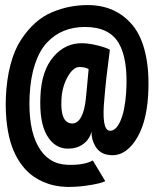

<svg xmlns="http://www.w3.org/2000/svg" viewBox="-20 -726 610 755"><path d="M243.5 9Q218.5 8.5 194.8 3.5Q171 -1.5 145.5 -13Q120 -24.5 98.8 -42Q77.5 -59.5 58.5 -87.2Q39.5 -115 26.8 -150.5Q14 -186 7.5 -235Q1 -284 3 -342Q6 -413.5 21.2 -471.5Q36.5 -529.5 61.8 -568.2Q87 -607 117.5 -634.8Q148 -662.5 184.5 -677.8Q221 -693 255.2 -699.5Q289.5 -706 325.5 -706Q380 -706 424.2 -686.2Q468.5 -666.5 502.2 -625.8Q536 -585 552 -515Q568 -445 562.5 -351Q555.5 -235 510.2 -170.2Q465 -105.5 402.5 -117.5Q372 -123 355.5 -150Q339 -177 340 -208.5Q332 -177.5 307.2 -159.5Q282.5 -141.5 247.5 -141.5Q195 -141.5 164.5 -193.8Q134 -246 139 -349.5Q143.5 -449 190.8 -503.5Q238 -558 305.5 -556Q331 -555.5 364.8 -547Q398.5 -538.5 412 -530.5Q396.5 -414.5 390.5 -338.5Q378.5 -216 410.5 -212Q435 -209.5 453 -249.2Q471 -289 476 -361Q484.5 -492.5 447 -556.2Q409.5 -620 314 -620Q269 -620 231.8 -605Q194.5 -590 165 -558.8Q135.5 -527.5 117.8 -474.5Q100 -421.5 96.5 -350.5Q90.5 -222.5 129.5 -151.8Q168.5 -81 244 -78Q309.5 -75.5 345 -95L394 -13.5Q389 -10.5 369.5 -5.2Q350 0 314.2 4.8Q278.5 9.5 243.5 9ZM264.5 -240.5Q285.5 -240.5 299.5 -266.8Q313.5 -293 318 -341.5Q319.5 -354.5 323.2 -396.5Q327 -438.5 328.5 -454Q318 -462 292.5 -462.5Q267.5 -462.5 245.5 -422.8Q223.5 -383 221.5 -333Q217 -240.5 264.5 -240.5Z"/></svg>

Font: League Mono Narrow SemiBold
Style: Regular
Weight: 600
Width: 3
Designer: Tyler Finck
Foundry: The League of Moveable Type / Tyler Finck
Version: Version 2.210